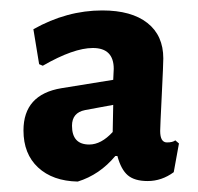

<svg xmlns="http://www.w3.org/2000/svg" viewBox="-20 -672 380 368"><path d="M176 -652Q232 -652 262.5 -628Q293 -604 293 -560Q293 -549 290 -488.5Q287 -428 287 -421Q287 -399 300 -399Q311 -399 316 -403L323 -397L313 -342Q290 -325 263 -325Q238 -325 225 -336Q212 -347 205 -373H201Q171 -337 129 -324Q81 -325 53 -351Q25 -377 25 -422Q25 -491 98 -503L197 -519L198 -540Q198 -580 158 -580Q121 -580 62 -546L55 -549L44 -616Q108 -652 176 -652ZM197 -471 143 -461Q118 -456 118 -431Q118 -395 151 -395Q174 -395 196 -419Z"/></svg>

Font: Alegreya Sans
Style: Bold
Weight: 700
Designer: Juan Pablo del Peral
Foundry: Huerta Tipografica
Version: Version 2.007